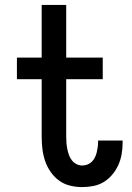

<svg xmlns="http://www.w3.org/2000/svg" viewBox="-20 -755 540 783"><path d="M315 8Q290 8 265.5 2Q241 -4 221 -18.5Q201 -33 186.5 -54Q172 -75 164 -98.5Q156 -122 153 -147Q150 -172 150 -197V-432H49V-520H150V-735H250V-520H399V-432H250V-197Q250 -185 251 -172.5Q252 -160 254.5 -147.5Q257 -135 261 -123.5Q265 -112 272.5 -102Q280 -92 291.5 -86Q303 -80 315 -80Q326 -80 336.5 -84Q347 -88 354.5 -95.5Q362 -103 367 -113Q372 -123 374.5 -133.5Q377 -144 378.5 -155Q380 -166 380 -177Q380 -178 380 -179.5Q380 -181 380 -182H480Q480 -179 480 -176.5Q480 -174 480 -172Q480 -149 476 -126Q472 -103 462.5 -82Q453 -61 438 -43Q423 -25 403.5 -13Q384 -1 361 3.5Q338 8 315 8Z"/></svg>

Font: Zed Sans Semibold
Style: Regular
Weight: 600
Designer: Belleve Invis
Foundry: Belleve Invis
Version: Version 1.0.0; ttfautohint (v1.8.4)